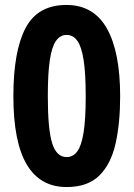

<svg xmlns="http://www.w3.org/2000/svg" viewBox="-20 -745 541 775"><path d="M249 10Q142 10 88 -81Q34 -172 34 -357Q34 -538 83 -631.5Q132 -725 248 -725Q358 -725 411.5 -630Q465 -535 465 -356Q465 -248 446.5 -165.5Q428 -83 381 -36.5Q334 10 249 10ZM249 -111Q275 -111 292 -134Q309 -157 317.5 -211Q326 -265 326 -356Q326 -449 317.5 -503Q309 -557 292 -580.5Q275 -604 249 -604Q223 -604 206 -580Q189 -556 181 -502Q173 -448 173 -357Q173 -223 190.5 -167Q208 -111 249 -111Z"/></svg>

Font: Noto Sans Tamil Condensed
Style: Bold
Weight: 700
Width: 3
Designer: Jelle Bosma - Monotype Design Team
Foundry: Monotype Imaging Inc.
Version: Version 2.004; ttfautohint (v1.8.4.7-5d5b)